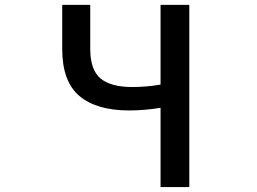

<svg xmlns="http://www.w3.org/2000/svg" viewBox="-20 -756 1040 776"><path d="M628.9 0V-320.3Q564.5 -309.6 502 -309.6Q370.1 -309.6 300.8 -368.2Q231.4 -426.8 231.4 -558.6V-736.3H344.7V-558.6Q344.7 -473.6 386.2 -439Q427.7 -404.3 514.6 -404.3Q572.3 -404.3 628.9 -414.1V-736.3H745.1V0Z"/></svg>

Font: GenEi Gothic M SemiBold
Style: Regular
Weight: 500
Designer: o_tamon (Modified); [Source Han Sans]
Ryoko NISHIZUKA  (kana & ideographs); Paul D. Hunt (Latin, Greek & Cyrillic); Wenl
Version: Version 1.1a;Original Version 1.004